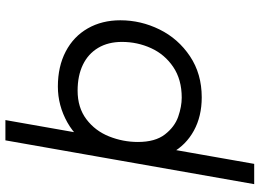

<svg xmlns="http://www.w3.org/2000/svg" viewBox="-145 -615 960 710"><g transform="rotate(-90 335.0 -260.0)"><path d="M171 -720H246L84 200H9ZM96 -221Q96 -318 135.5 -387Q175 -456 237.5 -491Q300 -526 370 -526Q444 -526 499.5 -497Q555 -468 585 -415.5Q615 -363 615 -295Q615 -219 581 -150Q547 -81 482 -37.5Q417 6 330 6Q260 6 207 -23Q154 -52 125 -104Q96 -156 96 -221ZM535 -289Q535 -340 513 -377Q491 -414 450.5 -433.5Q410 -453 355 -453Q292 -453 249 -420.5Q206 -388 185.5 -336.5Q165 -285 165 -230Q165 -166 193 -130Q221 -94 258.5 -81Q296 -68 329 -68Q396 -68 442.5 -99.5Q489 -131 512 -181.5Q535 -232 535 -289Z"/></g></svg>

Font: Fixel Italic Variable 20240409 Display Thin
Style: Italic
Weight: 100
Italic angle: -10°
Designer: AlfaBravo + MacPaw
Foundry: Kyrylo Tkachov, Marchela Mozhyna, Serhii Makarenko, Maria Weinstein, Zakhar Kryvoshyya
Version: Version 1.211;Glyphs 3.2 (3225)